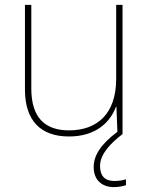

<svg xmlns="http://www.w3.org/2000/svg" viewBox="-20 -548 613 785"><path d="M389 131C389 80 435 36 481 0V-528H455V-226C455 -82 377 -15 262 -15C163 -15 108 -68 108 -186V-528H82V-182C82 -57 144 10 262 10C374 10 431 -50 454 -111H456L460 -9C393 41 363 87 363 135C363 190 399 217 445 217C466 217 484 213 495 209V185C484 189 466 192 447 192C408 192 389 170 389 131Z"/></svg>

Font: Noto Sans Georgian Thin
Style: Regular
Weight: 100
Designer: Monotype Design Team, Akaki Razmadze
Foundry: Google LLC
Version: Version 2.005